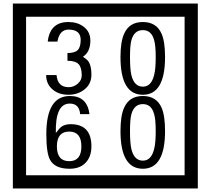

<svg xmlns="http://www.w3.org/2000/svg" viewBox="-20 -980 1195 1090"><path d="M1103 90H53V-960H1103ZM1028 15V-885H128V15ZM499 -556Q499 -504 460.5 -473Q422 -442 369 -442Q314 -442 280 -471Q242 -502 242 -554H301Q307 -485 370 -485Q398 -485 421 -504.5Q444 -524 444 -552Q444 -597 426 -616Q408 -635 363 -635V-679Q405 -679 421.5 -696Q438 -713 438 -754Q438 -812 369 -812Q318 -812 306 -744H251Q264 -855 368 -855Q419 -855 454 -829Q493 -800 493 -750Q493 -685 451 -658Q475 -642 483 -630Q499 -605 499 -556ZM917 -656Q917 -442 791 -442Q664 -442 664 -656Q664 -744 685 -789Q714 -855 791 -855Q868 -855 897 -789Q917 -745 917 -656ZM864 -656Q864 -723 855 -752Q840 -809 791 -809Q742 -809 726 -752Q718 -723 718 -656Q718 -587 726 -553Q742 -488 791 -488Q839 -488 855 -554Q864 -587 864 -656ZM499 -149Q499 -91 466.5 -56.5Q434 -22 375 -22Q291 -22 264 -73Q243 -111 243 -219Q243 -435 377 -435Q475 -435 488 -332H435Q430 -392 376 -392Q293 -392 297 -225Q318 -253 328 -260Q348 -275 381 -275Q499 -275 499 -149ZM442 -149Q442 -233 373 -233Q303 -233 303 -149Q303 -65 373 -65Q442 -65 442 -149ZM917 -236Q917 -22 791 -22Q664 -22 664 -236Q664 -324 685 -369Q714 -435 791 -435Q868 -435 897 -369Q917 -325 917 -236ZM864 -236Q864 -303 855 -332Q840 -389 791 -389Q742 -389 726 -332Q718 -303 718 -236Q718 -167 726 -133Q742 -68 791 -68Q839 -68 855 -134Q864 -167 864 -236Z"/></svg>

Font: Unicode BMP Fallback SIL
Style: Regular
Weight: 400
Foundry: NRSI, SIL International
Version: Version 5.1 Based on Unicode 5.1